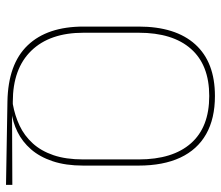

<svg xmlns="http://www.w3.org/2000/svg" viewBox="-66 -622 700 607"><g transform="rotate(90 283.5 -318.0)"><path d="M564 -7.5V12.5L301 8Q182 6 122.8 -56Q63.5 -118 63.5 -232.5V-406.5Q63.5 -523.5 119.8 -585.8Q176 -648 283 -648Q354.5 -648 403.5 -620.2Q452.5 -592.5 477.8 -538.5Q503 -484.5 503 -406.5V-231.5Q503 -176 489.2 -135Q475.5 -94 451.5 -66.5Q427.5 -39 396.5 -23.8Q365.5 -8.5 331 -4.5L322 -6.5ZM301 -9H308.5Q345 -15.5 376.8 -30.5Q408.5 -45.5 432.5 -71.8Q456.5 -98 470 -137.2Q483.5 -176.5 483.5 -231.5V-407Q483.5 -514.5 432.5 -572.2Q381.5 -630 283 -630Q185 -630 134 -572.2Q83 -514.5 83 -407V-232.5Q83 -126 139.8 -67.5Q196.5 -9 301 -9Z"/></g></svg>

Font: Anek Malayalam Medium Thin
Style: Regular
Weight: 250
Version: Version 1.003